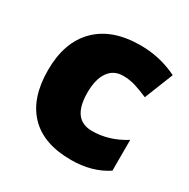

<svg xmlns="http://www.w3.org/2000/svg" viewBox="-134 -687 808 820"><g transform="rotate(30 269.5 -276.5)"><path d="M317.9 9.8Q182.1 9.8 112.1 -63.5Q42 -136.7 42 -273.9Q42 -411.6 117.7 -487.3Q193.4 -563 333 -563Q429.2 -563 514.2 -521L458 -379.9Q423.3 -395 394 -404.1Q364.7 -413.1 333 -413.1Q286.6 -413.1 261.2 -377Q235.8 -340.8 235.8 -274.9Q235.8 -142.1 334 -142.1Q418 -142.1 495.1 -190.9V-39.1Q421.4 9.8 317.9 9.8Z"/></g></svg>

Font: OpenSansExtrabold
Style: Regular
Weight: 800
Foundry: Ascender Corporation
Version: Version 1.10